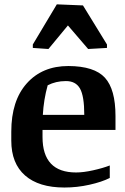

<svg xmlns="http://www.w3.org/2000/svg" viewBox="-20 -840 566 871"><path d="M362.3 -318.8Q362.3 -404.3 342.8 -438.5Q323.2 -472.7 278.3 -472.2Q233.4 -472.2 196.3 -453.1Q178.2 -388.2 174.3 -318.8ZM172.9 -218.3Q172.9 -57.6 325.2 -57.6Q358.4 -57.6 402.3 -67.4Q446.3 -77.1 478 -89.4V-32.7Q442.4 -14.6 386.2 -2Q330.1 10.7 272 10.7Q156.2 10.7 93.8 -43.9Q31.2 -98.6 31.2 -202.1V-242.7Q31.2 -383.3 101.6 -461.9Q171.9 -540.5 290 -540.5Q408.2 -540 456.1 -487.3Q503.9 -434.6 503.9 -314V-250.5H172.9ZM465.3 -622.6 379.9 -617.7 288.1 -724.6 199.7 -617.7 128.9 -622.6V-638.2L237.8 -820.3L356.4 -815.4L465.3 -638.2Z"/></svg>

Font: NoticiaText-Bold
Style: Bold
Weight: 700
Designer: JM Sole
Foundry: JM Sole
Version: Version 1.003